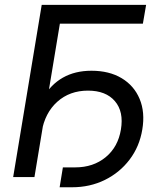

<svg xmlns="http://www.w3.org/2000/svg" viewBox="-20 -748 674 811"><path d="M597.2 -727.5 583.5 -647.9H232.9L125.5 0H35.6L156.2 -727.5ZM231.9 43 245.6 -41H297.9Q374 -41 426.3 -84Q478.5 -127 490.7 -200.7Q503.4 -276.4 465.3 -320.8Q427.2 -365.2 351.6 -365.2Q274.4 -365.2 221.9 -318.1Q169.4 -271 155.8 -189.9H113.8Q127.9 -275.4 160.9 -333Q193.8 -390.6 245.4 -419.9Q296.9 -449.2 366.2 -449.2Q441.4 -449.2 493.9 -417.7Q546.4 -386.2 569.8 -330.1Q593.3 -273.9 581.1 -201.2Q569.3 -128.9 527.3 -73.7Q485.4 -18.6 422.6 12.2Q359.9 43 284.2 43Z"/></svg>

Font: Inter 24pt
Style: Italic
Weight: 400
Italic angle: -9.3988°
Designer: Rasmus Andersson
Foundry: rsms
Version: Version 4.001;git-66647c0bb